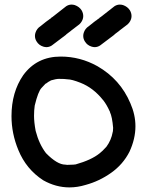

<svg xmlns="http://www.w3.org/2000/svg" viewBox="-20 -790 635 835"><path d="M282 25Q223 25 168 -6Q94 -54 60 -137Q30 -209 30 -285Q30 -389 81 -463Q140 -544 244 -544Q329 -544 404 -502Q503 -445 547 -341Q569 -291 569 -241Q569 -186 543 -130Q515 -75 463.5 -38.5Q412 -2 353 14Q317 25 282 25ZM272 -73Q288 -73 299 -74L309 -75Q377 -94 413 -123Q425 -132 442 -151Q442 -152 443 -152Q464 -181 470 -215Q470 -218 471 -218L472 -234Q468 -282 458 -303V-305L457 -306Q444 -335 429 -354Q429 -355 428 -355Q386 -408 330 -430Q292 -445 274 -445Q262 -447 236 -447Q224 -447 200 -440V-439Q191 -435 185.5 -430.5Q180 -426 178 -426L161 -408Q146 -393 131 -331Q128 -310 128 -286Q128 -259 135 -221Q150 -163 180 -124Q229 -74 264 -74ZM184 -698 186 -700H187Q194 -706 202 -711Q203 -712 203 -713Q206 -715 208 -716Q238 -740 268 -763Q279 -770 291 -770Q298 -770 305 -768Q325 -761 335 -745Q342 -733 342 -720Q342 -714 340 -707Q334 -689 317 -678Q305 -669 292 -659Q289 -656 286 -654L270 -642L266 -638Q236 -615 205 -592Q194 -585 182 -585Q176 -585 169 -587Q149 -593 139 -610Q132 -621 132 -634Q132 -640 134 -647Q140 -666 156 -676Q169 -686 181 -696ZM394 -698 396 -700H397Q404 -706 412 -711Q413 -712 413 -713Q416 -715 418 -716Q448 -740 478 -763Q489 -770 501 -770Q508 -770 515 -768Q535 -761 545 -745Q552 -733 552 -720Q552 -714 550 -707Q544 -689 527 -678Q515 -669 502 -659Q499 -656 496 -654L480 -642L476 -638Q446 -615 415 -592Q404 -585 392 -585Q386 -585 379 -587Q359 -593 349 -610Q342 -621 342 -634Q342 -640 344 -647Q350 -666 366 -676Q379 -686 391 -696Z"/></svg>

Font: Bad Comic
Style: Regular
Weight: 400
Designer: GGBotNet
Foundry: f0n7
Version: 0.9